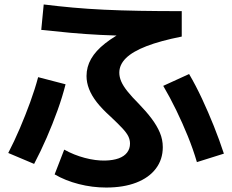

<svg xmlns="http://www.w3.org/2000/svg" viewBox="-20 -784 1040 861"><path d="M456 57Q394 57 333.5 41.5Q273 26 225 -2L268 -113Q311 -89 360 -76Q409 -63 452 -64Q488 -65 512.5 -74Q537 -83 550 -100Q563 -117 563 -140Q563 -157 555.5 -172.5Q548 -188 529.5 -208Q511 -228 477 -260Q438 -295 414.5 -325Q391 -355 379.5 -384.5Q368 -414 368 -443Q368 -484 388.5 -520Q409 -556 451.5 -589.5Q494 -623 560 -656L580 -623Q500 -624 430 -627.5Q360 -631 295 -637Q230 -643 165 -650L176 -764Q240 -756 306.5 -750Q373 -744 446.5 -740.5Q520 -737 606 -735.5Q692 -734 795 -734V-620Q699 -601 637 -577Q575 -553 545 -523.5Q515 -494 515 -458Q515 -439 523.5 -419Q532 -399 551.5 -374.5Q571 -350 602 -319Q636 -284 660 -252Q684 -220 697 -189Q710 -158 710 -124Q710 -69 679 -28Q648 13 591 35Q534 57 456 57ZM17 -98Q44 -150 69 -208.5Q94 -267 115.5 -326Q137 -385 151 -438L274 -406Q260 -350 238 -289Q216 -228 189.5 -167Q163 -106 133 -49ZM863 -57Q846 -115 822 -174Q798 -233 770 -290.5Q742 -348 712 -399L828 -452Q858 -401 886 -341Q914 -281 939 -218.5Q964 -156 984 -95Z"/></svg>

Font: M PLUS 2
Style: Bold
Weight: 700
Designer: Coji Morishita
Foundry: UNDERFOREST DESIGN
Version: Version 1.001